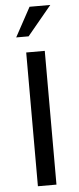

<svg xmlns="http://www.w3.org/2000/svg" viewBox="-61 -954 405 986"><g transform="rotate(-5 141.0 -461.0)"><path d="M93.3 0V-689.5H189V0ZM48.8 -771 130.9 -921.9H237.8L112.8 -771Z"/></g></svg>

Font: Shanti
Style: Regular
Weight: 400
Designer: vernon adams
Foundry: vernon adams
Version: Version 1.000